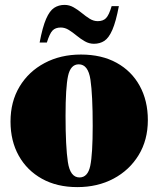

<svg xmlns="http://www.w3.org/2000/svg" viewBox="-20 -750 648 785"><path d="M296 15Q213 15 151.8 -19Q90.5 -53 56.8 -113.2Q23 -173.5 23 -253Q23 -334.5 60 -396Q97 -457.5 162.2 -492.2Q227.5 -527 311 -527Q395.5 -527 456.8 -493.2Q518 -459.5 551.2 -399Q584.5 -338.5 584.5 -259Q584.5 -177.5 546.8 -115.8Q509 -54 444 -19.5Q379 15 296 15ZM305 -24.5Q339 -24.5 349 -72Q359 -119.5 359 -235.5Q359 -361.5 349.8 -424.2Q340.5 -487 302 -487Q268.5 -487 258.2 -439.5Q248 -392 248 -276.5Q248 -150.5 257.5 -87.5Q267 -24.5 305 -24.5ZM466 -725Q454 -661.5 439.5 -628.2Q425 -595 406.8 -583Q388.5 -571 364 -571Q344.5 -571 327 -581Q309.5 -591 293.5 -604.2Q277.5 -617.5 261.5 -627.5Q245.5 -637.5 228.5 -637.5Q206.5 -637.5 194.8 -625.2Q183 -613 171.5 -576H142Q154 -639.5 168.5 -672.8Q183 -706 201.5 -718Q220 -730 244 -730Q263.5 -730 281 -720Q298.5 -710 314.5 -696.8Q330.5 -683.5 346.5 -673.5Q362.5 -663.5 379.5 -663.5Q401.5 -663.5 413.5 -675.8Q425.5 -688 436.5 -725Z"/></svg>

Font: Newsreader Display ExtraBold
Style: Regular
Weight: 800
Designer: Hugues Gentile
Foundry: Production Type
Version: Version 1.001